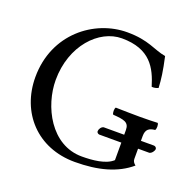

<svg xmlns="http://www.w3.org/2000/svg" viewBox="-119 -782 933 917"><g transform="rotate(20 347.5 -324.0)"><path d="M377 -658C210 -658 37 -527 37 -307C37 -127 161 10 352 10C470 10 563 -15 631 -73C620 -82 615 -90 615 -101V-153H672C684 -155 695 -171 695 -180C695 -185 691 -192 682 -193H615V-217C615 -252 632 -262 661 -265C667 -271 667 -295 661 -301C637 -300 612 -299 572 -299C539 -299 492 -300 448 -301C442 -295 442 -271 448 -265C503 -261 530 -257 530 -217V-193H426C414 -191 405 -176 405 -166C405 -161 408 -155 417 -153H530V-64C496 -32 429 -26 375 -26C217 -26 133 -195 133 -327C133 -502 247 -622 363 -622C508 -622 549 -539 575 -453C586 -452 597 -454 608 -459C606 -501 601 -541 585 -613C525 -623 488 -658 377 -658Z"/></g></svg>

Font: Libertinus Math
Style: Regular
Weight: 400
Designer: Philipp H. Poll, Khaled Hosny
Foundry: Caleb Maclennan
Version: Version 7.050;RELEASE